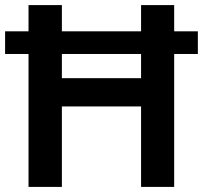

<svg xmlns="http://www.w3.org/2000/svg" viewBox="-20 -734 797 754"><path d="M92 0V-522H0V-611H92V-714H223V-611H534V-714H664V-611H757V-522H664V0H534V-316H223V0ZM223 -427H534V-522H223Z"/></svg>

Font: Noto Sans Javanese SemiBold
Style: Regular
Weight: 600
Version: Version 2.004